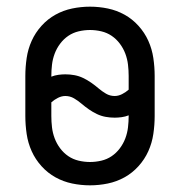

<svg xmlns="http://www.w3.org/2000/svg" viewBox="-20 -548 540 576"><path d="M250 8Q223 8 196.5 2.5Q170 -3 146.5 -16Q123 -29 104.5 -49.5Q86 -70 75 -94.5Q64 -119 60 -146Q56 -173 56 -200V-320Q56 -347 60 -374Q64 -401 75 -425.5Q86 -450 104.5 -470.5Q123 -491 146.5 -504Q170 -517 196.5 -522.5Q223 -528 250 -528Q277 -528 303.5 -522.5Q330 -517 353.5 -504Q377 -491 395.5 -470.5Q414 -450 425 -425.5Q436 -401 440 -374Q444 -347 444 -320V-200Q444 -173 440 -146Q436 -119 425 -94.5Q414 -70 395.5 -49.5Q377 -29 353.5 -16Q330 -3 303.5 2.5Q277 8 250 8ZM324 -260Q335 -260 346 -265.5Q357 -271 366 -279V-320Q366 -337 364 -354Q362 -371 356 -387Q350 -403 339.5 -417Q329 -431 315 -440.5Q301 -450 284 -454Q267 -458 250 -458Q233 -458 216 -454Q199 -450 185 -440.5Q171 -431 160.5 -417Q150 -403 144 -387Q138 -371 136 -354Q134 -337 134 -320V-318Q144 -322 155 -323.5Q166 -325 176 -325Q190 -325 203.5 -322.5Q217 -320 229.5 -314Q242 -308 253.5 -300Q265 -292 275.5 -283Q286 -274 298 -267Q310 -260 324 -260ZM250 -62Q267 -62 284 -66Q301 -70 315 -79.5Q329 -89 339.5 -103Q350 -117 356 -133Q362 -149 364 -166Q366 -183 366 -200V-202Q356 -198 345 -196.5Q334 -195 324 -195Q310 -195 296.5 -197.5Q283 -200 270.5 -206Q258 -212 246.5 -220Q235 -228 224.5 -237Q214 -246 202 -253Q190 -260 176 -260Q165 -260 154 -254.5Q143 -249 134 -241V-200Q134 -183 136 -166Q138 -149 144 -133Q150 -117 160.5 -103Q171 -89 185 -79.5Q199 -70 216 -66Q233 -62 250 -62Z"/></svg>

Font: Huly
Style: Regular
Weight: 400
Designer: Belleve Invis
Foundry: Belleve Invis
Version: Version 33.2.5; ttfautohint (v1.8.4)